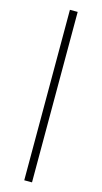

<svg xmlns="http://www.w3.org/2000/svg" viewBox="-145 -754 558 1051"><g transform="rotate(15 134.0 -228.0)"><path d="M156 -711V255H112V-711Z"/></g></svg>

Font: Ibarra Real Nova
Style: Regular
Weight: 400
Designer: Jose Maria Ribagorda & Octavio Pardo
Foundry: Jose Maria Ribagorda
Version: Version 1.014